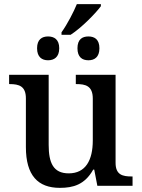

<svg xmlns="http://www.w3.org/2000/svg" viewBox="-20 -897 684 927"><path d="M277 -741V-729H321C374 -763 443 -834 467 -867V-877H351C336 -840 305 -780 277 -741ZM212 -606C241 -606 266 -621 266 -664C266 -707 241 -721 212 -721C183 -721 159 -707 159 -664C159 -621 183 -606 212 -606ZM407 -606C436 -606 460 -621 460 -664C460 -707 436 -721 407 -721C377 -721 354 -707 354 -664C354 -621 377 -606 407 -606ZM269 10C333 10 389 -5 430 -78H435L450 0H620V-45H616C573 -45 538 -52 538 -111V-536H346V-491H349C392 -491 428 -483 428 -421V-219C428 -123 393 -60 312 -60C237 -60 215 -111 215 -198V-536H24V-491H27C72 -491 105 -481 105 -422V-187C105 -50 163 10 269 10Z"/></svg>

Font: Noto Serif Medium
Style: Regular
Weight: 500
Designer: Monotype Design Team
Foundry: Monotype Imaging Inc.
Version: Version 2.013